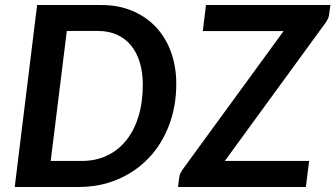

<svg xmlns="http://www.w3.org/2000/svg" viewBox="-20 -743 1333 763"><path d="M38.5 0ZM680.5 -410C680.5 -455.3 673.6 -497.2 659.8 -535.5C645.9 -573.8 626.2 -606.8 600.5 -634.5C574.8 -662.2 543.6 -683.8 506.8 -699.5C469.9 -715.2 428.5 -723 382.5 -723H127.5L38.5 0H293C349 0 400.7 -10.1 448 -30.2C495.3 -50.4 536.2 -78.6 570.8 -114.8C605.2 -150.9 632.2 -194.2 651.5 -244.5C670.8 -294.8 680.5 -350 680.5 -410ZM547.5 -407C547.5 -360 541.8 -317.8 530.2 -280.2C518.8 -242.8 502.4 -210.9 481.2 -184.8C460.1 -158.6 434.7 -138.5 405 -124.5C375.3 -110.5 342.3 -103.5 306 -103.5H181.5L245.5 -620H369.5C397.8 -620 423 -615 445 -605C467 -595 485.6 -580.8 500.8 -562.2C515.9 -543.8 527.5 -521.3 535.5 -495C543.5 -468.7 547.5 -439.3 547.5 -407ZM1293 -723H798.5L786 -619.5H1107L706.5 -70.5C703.2 -65.5 700.2 -60.5 697.5 -55.5C694.8 -50.5 693.2 -45.2 692.5 -39.5L687.5 0H1195.5L1208.5 -103.5H873.5L1273 -651.5C1276.7 -656.5 1279.8 -661.5 1282.2 -666.5C1284.8 -671.5 1286.5 -676.8 1287.5 -682.5Z"/></svg>

Font: Lato
Style: Bold Italic
Weight: 700
Italic angle: -7°
Designer: Lukasz Dziedzic
Foundry: tyPoland Lukasz Dziedzic
Version: Version 2.007; 2014-02-27